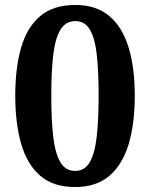

<svg xmlns="http://www.w3.org/2000/svg" viewBox="-20 -744 605 774"><path d="M282.9 10Q194.5 10 141.6 -36Q88.8 -82 65.1 -165Q41.5 -248 41.5 -358.4Q41.5 -470 65.1 -552Q88.8 -634 141.9 -679Q195.1 -724 283.9 -724Q367.1 -724 420 -679.9Q472.9 -635.7 498.1 -553.8Q523.3 -471.9 523.3 -358Q523.3 -244.1 498.2 -161.6Q473 -79.1 420.1 -34.5Q367.1 10 282.9 10ZM282.9 -55Q322.3 -55 342.4 -91.1Q362.6 -127.1 370.1 -194.8Q377.6 -262.5 377.6 -358Q377.6 -453.5 370.4 -520.9Q363.2 -588.3 342.9 -623.6Q322.7 -659 283.9 -659Q244.5 -659 223.3 -623.6Q202.1 -588.3 194.4 -520.9Q186.7 -453.5 186.7 -358Q186.7 -262.5 194.4 -194.8Q202.1 -127.1 222.8 -91.1Q243.5 -55 282.9 -55Z"/></svg>

Font: Noto Serif Sinhala
Style: Regular
Weight: 400
Designer: Jelle Bosma - Monotype Design Team
Foundry: Monotype Imaging Inc.
Version: Version 2.006